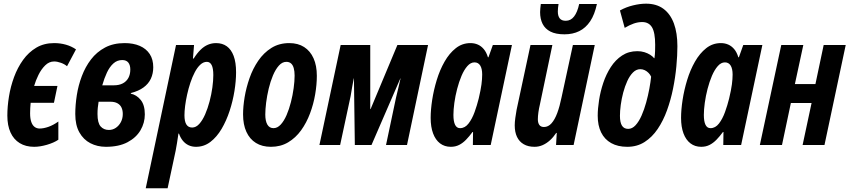

<svg xmlns="http://www.w3.org/2000/svg" viewBox="-20 -790 4627 1046"><path d="M166 9.8Q120.1 9.8 87.4 -10.3Q54.7 -30.3 37.4 -68.1Q20 -106 20 -160.2Q20 -209.5 28.8 -263.9Q37.6 -318.4 56.6 -370.1Q75.7 -421.9 105.7 -463.6Q135.7 -505.4 177.7 -530.3Q219.7 -555.2 274.9 -555.2Q308.6 -555.2 338.9 -546.6Q369.1 -538.1 394 -521L345.2 -429.2Q331.5 -440.9 311.5 -448Q291.5 -455.1 274.9 -455.1Q247.6 -455.1 226.1 -433.8Q204.6 -412.6 189.5 -381.8Q174.3 -351.1 166 -321.8H293L273.9 -230H147Q145.5 -216.3 144.8 -201.4Q144 -186.5 144 -172.9Q144 -144 150.4 -125.7Q156.7 -107.4 168.5 -98.6Q180.2 -89.8 195.8 -89.8Q217.8 -89.8 244.1 -99.1Q270.5 -108.4 297.9 -127.9V-28.8Q273.4 -12.2 235.6 -1.2Q197.8 9.8 166 9.8Z M557.1 9.8Q510.3 9.8 472.4 -9.8Q434.6 -29.3 412.4 -68.8Q390.1 -108.4 390.1 -168.9Q390.1 -217.8 398.4 -271.2Q406.7 -324.7 425.8 -375.2Q444.8 -425.8 475.8 -466.3Q506.8 -506.8 552.2 -531Q597.7 -555.2 659.2 -555.2Q706.5 -555.2 741.5 -540Q776.4 -524.9 795.7 -495.6Q814.9 -466.3 814.9 -423.8Q814.9 -389.2 801.8 -361.1Q788.6 -333 761.7 -313.5Q734.9 -293.9 693.4 -283.2L692.4 -279.8Q724.1 -273.4 746.6 -245.6Q769 -217.8 769 -167Q769 -120.6 745.4 -80.3Q721.7 -40 674.6 -15.1Q627.4 9.8 557.1 9.8ZM573.2 -82Q594.2 -82 611.3 -93.8Q628.4 -105.5 638.7 -125.2Q648.9 -145 648.9 -168.9Q648.9 -189.5 641.8 -204.3Q634.8 -219.2 619.6 -227.5Q604.5 -235.8 581.1 -235.8H517.1Q514.2 -217.8 512.7 -202.6Q511.2 -187.5 511.2 -168.9Q511.2 -120.1 528.3 -101.1Q545.4 -82 573.2 -82ZM537.1 -325.2H600.1Q628.9 -325.2 648.9 -335.7Q668.9 -346.2 679.4 -365.5Q689.9 -384.8 689.9 -411.1Q689.9 -435.5 679 -449.2Q668 -462.9 646 -462.9Q618.2 -462.9 597.7 -444.3Q577.1 -425.8 562.5 -394.5Q547.9 -363.3 537.1 -325.2Z M773.9 235.8 939 -544.9H1037.1L1031.2 -471.2H1035.2Q1053.7 -500.5 1072.8 -519Q1091.8 -537.6 1112.8 -546.4Q1133.8 -555.2 1157.2 -555.2Q1191.4 -555.2 1215.6 -537.8Q1239.7 -520.5 1252.9 -485.4Q1266.1 -450.2 1266.1 -396Q1266.1 -349.1 1257.3 -294.4Q1248.5 -239.7 1231 -186Q1213.4 -132.3 1187.3 -87.9Q1161.1 -43.5 1126.2 -16.8Q1091.3 9.8 1047.9 9.8Q1025.4 9.8 1007.3 1.2Q989.3 -7.3 976.1 -23.4Q962.9 -39.6 955.1 -62H952.1Q948.7 -35.2 944.3 -10.7Q939.9 13.7 937 30.8L893.1 235.8ZM1026.9 -95.2Q1047.9 -95.2 1065.7 -115Q1083.5 -134.8 1097.7 -167.2Q1111.8 -199.7 1121.8 -237.8Q1131.8 -275.9 1137 -313.5Q1142.1 -351.1 1142.1 -380.9Q1142.1 -418 1133.1 -435.5Q1124 -453.1 1106.9 -453.1Q1087.9 -453.1 1071.3 -437.7Q1054.7 -422.4 1041.3 -396.7Q1027.8 -371.1 1017.3 -339.6Q1006.8 -308.1 999.5 -275.1Q992.2 -242.2 988.5 -212.9Q984.9 -183.6 984.9 -162.1Q984.9 -128.4 995.4 -111.8Q1005.9 -95.2 1026.9 -95.2Z M1456.1 9.8Q1408.2 9.8 1374.3 -11.2Q1340.3 -32.2 1322.3 -71.8Q1304.2 -111.3 1304.2 -167Q1304.2 -209.5 1312.7 -261Q1321.3 -312.5 1339.4 -364.3Q1357.4 -416 1387 -459.2Q1416.5 -502.4 1458.5 -528.8Q1500.5 -555.2 1556.2 -555.2Q1603.5 -555.2 1637 -533.7Q1670.4 -512.2 1688.2 -472.4Q1706.1 -432.6 1706.1 -377Q1706.1 -329.1 1697 -275.9Q1688 -222.7 1668.9 -171.9Q1649.9 -121.1 1620.4 -80.1Q1590.8 -39.1 1549.8 -14.6Q1508.8 9.8 1456.1 9.8ZM1470.2 -91.8Q1491.2 -91.8 1509.3 -111.3Q1527.3 -130.9 1541.3 -163.1Q1555.2 -195.3 1564.9 -233.6Q1574.7 -272 1579.8 -309.8Q1585 -347.7 1585 -377.9Q1585 -401.9 1580.3 -418.7Q1575.7 -435.5 1565.7 -444.3Q1555.7 -453.1 1540 -453.1Q1517.6 -453.1 1499.3 -432.6Q1481 -412.1 1467 -378.9Q1453.1 -345.7 1443.8 -306.9Q1434.6 -268.1 1429.9 -231Q1425.3 -193.8 1425.3 -166Q1425.3 -130.9 1436.5 -111.3Q1447.8 -91.8 1470.2 -91.8Z M1720.2 0 1835.9 -544.9H1997.1V-195.8H1999L2145 -544.9H2312L2197.3 0H2083L2137.2 -256.8Q2144 -284.2 2149.9 -310.1Q2155.8 -335.9 2162.1 -362.8H2161.1L2003.9 0H1913.1L1908.2 -362.8H1907.2Q1902.3 -338.4 1898.4 -314.9Q1894.5 -291.5 1890.1 -266.1L1833 0Z M2436 9.8Q2401.9 9.8 2377.2 -9Q2352.5 -27.8 2339.4 -63.2Q2326.2 -98.6 2326.2 -147.9Q2326.2 -191.9 2334.5 -245.8Q2342.8 -299.8 2359.4 -354.2Q2376 -408.7 2401.9 -454.1Q2427.7 -499.5 2462.9 -527.3Q2498 -555.2 2543 -555.2Q2564.9 -555.2 2583.3 -547.1Q2601.6 -539.1 2615.7 -522.2Q2629.9 -505.4 2638.2 -478H2641.1L2665 -544.9H2769L2653.3 0H2556.2L2557.1 -70.8H2554.2Q2536.6 -46.9 2519 -28.8Q2501.5 -10.7 2481.4 -0.5Q2461.4 9.8 2436 9.8ZM2486.3 -91.8Q2513.2 -91.8 2532.7 -117.2Q2552.2 -142.6 2565.7 -179.9Q2579.1 -217.3 2587.9 -252.9Q2599.1 -300.3 2603 -330.1Q2606.9 -359.9 2606.9 -383.8Q2606.9 -416 2596.2 -433.1Q2585.4 -450.2 2564.9 -450.2Q2543.9 -450.2 2526.1 -429.9Q2508.3 -409.7 2494.4 -377Q2480.5 -344.2 2470.5 -305.7Q2460.4 -267.1 2455.3 -229.7Q2450.2 -192.4 2450.2 -164.1Q2450.2 -128.4 2459.2 -110.1Q2468.3 -91.8 2486.3 -91.8Z M2892.1 9.8Q2857.4 9.8 2833.3 -4.2Q2809.1 -18.1 2796.6 -44.2Q2784.2 -70.3 2784.2 -106.9Q2784.2 -125 2787.4 -147.7Q2790.5 -170.4 2794.4 -191.9L2870.1 -544.9H2989.3L2921.4 -221.2Q2916 -198.7 2913.1 -177.7Q2910.2 -156.7 2910.2 -140.1Q2910.2 -120.6 2918.2 -109.4Q2926.3 -98.1 2943.4 -98.1Q2966.8 -98.1 2984.6 -118.2Q3002.4 -138.2 3015.9 -174.3Q3029.3 -210.4 3039.1 -258.8L3101.1 -544.9H3220.2L3105 0H3009.3L3013.2 -65.9H3010.3Q2994.6 -42.5 2976.1 -25.6Q2957.5 -8.8 2936.5 0.5Q2915.5 9.8 2892.1 9.8ZM3055.2 -603Q3007.8 -603 2978.8 -617.9Q2949.7 -632.8 2936 -659.9Q2922.4 -687 2922.4 -724.1Q2922.4 -732.4 2923.6 -744.6Q2924.8 -756.8 2926.3 -768.1H3022.9Q3021 -757.3 3020 -746.6Q3019 -735.8 3019 -727.1Q3019 -703.1 3029.3 -689.9Q3039.6 -676.8 3062 -676.8Q3089.4 -676.8 3107.4 -700Q3125.5 -723.1 3135.3 -768.1H3231.9Q3219.7 -710.4 3195.3 -674.1Q3170.9 -637.7 3135.7 -620.4Q3100.6 -603 3055.2 -603Z M3397.5 9.8Q3345.7 9.8 3309.6 -10.5Q3273.4 -30.8 3254.9 -68.6Q3236.3 -106.4 3236.3 -159.2Q3236.3 -197.8 3243.7 -244.9Q3251 -292 3266.6 -338.6Q3282.2 -385.3 3307.6 -424.6Q3333 -463.9 3368.9 -487.5Q3404.8 -511.2 3452.1 -511.2Q3472.7 -511.2 3490.2 -505.9Q3507.8 -500.5 3521.5 -491.9Q3535.2 -483.4 3543.5 -473.1H3545.4Q3548.3 -492.7 3548.8 -511.5Q3549.3 -530.3 3549.3 -545.9Q3549.3 -612.8 3532 -641.4Q3514.6 -669.9 3478.5 -669.9Q3456.1 -669.9 3432.9 -661.9Q3409.7 -653.8 3383.3 -638.2L3357.4 -732.9Q3390.6 -751.5 3428.7 -760.7Q3466.8 -770 3499.5 -770Q3556.6 -770 3594.5 -741.9Q3632.3 -713.9 3651.4 -662.1Q3670.4 -610.4 3670.4 -538.1Q3670.4 -488.3 3664.8 -428.5Q3659.2 -368.7 3646.7 -307.1Q3634.3 -245.6 3613.8 -189Q3593.3 -132.3 3563 -87.4Q3532.7 -42.5 3491.7 -16.4Q3450.7 9.8 3397.5 9.8ZM3402.3 -87.9Q3424.3 -87.9 3442.6 -107.9Q3460.9 -127.9 3475.3 -160.6Q3489.7 -193.4 3500.2 -231.4Q3510.7 -269.5 3517.6 -306.6Q3524.4 -343.8 3527.3 -372.1Q3522.5 -383.3 3513.4 -392.6Q3504.4 -401.9 3492.9 -407.5Q3481.4 -413.1 3468.3 -413.1Q3446.3 -413.1 3428.5 -395.3Q3410.6 -377.4 3397.5 -348.6Q3384.3 -319.8 3375.2 -285.6Q3366.2 -251.5 3361.8 -218.3Q3357.4 -185.1 3357.4 -159.2Q3357.4 -123 3368.4 -105.5Q3379.4 -87.9 3402.3 -87.9Z M3800.3 9.8Q3766.1 9.8 3741.5 -9Q3716.8 -27.8 3703.6 -63.2Q3690.4 -98.6 3690.4 -147.9Q3690.4 -191.9 3698.7 -245.8Q3707 -299.8 3723.6 -354.2Q3740.2 -408.7 3766.1 -454.1Q3792 -499.5 3827.1 -527.3Q3862.3 -555.2 3907.2 -555.2Q3929.2 -555.2 3947.5 -547.1Q3965.8 -539.1 3980 -522.2Q3994.1 -505.4 4002.4 -478H4005.4L4029.3 -544.9H4133.3L4017.6 0H3920.4L3921.4 -70.8H3918.5Q3900.9 -46.9 3883.3 -28.8Q3865.7 -10.7 3845.7 -0.5Q3825.7 9.8 3800.3 9.8ZM3850.6 -91.8Q3877.4 -91.8 3897 -117.2Q3916.5 -142.6 3929.9 -179.9Q3943.4 -217.3 3952.1 -252.9Q3963.4 -300.3 3967.3 -330.1Q3971.2 -359.9 3971.2 -383.8Q3971.2 -416 3960.4 -433.1Q3949.7 -450.2 3929.2 -450.2Q3908.2 -450.2 3890.4 -429.9Q3872.6 -409.7 3858.6 -377Q3844.7 -344.2 3834.7 -305.7Q3824.7 -267.1 3819.6 -229.7Q3814.5 -192.4 3814.5 -164.1Q3814.5 -128.4 3823.5 -110.1Q3832.5 -91.8 3850.6 -91.8Z M4119.6 0 4236.3 -544.9H4356.4L4310.5 -332H4422.4L4467.3 -544.9H4587.4L4471.7 0H4352.5L4401.4 -229H4288.6L4240.2 0Z"/></svg>

Font: Open Sans Condensed
Style: Italic
Weight: 400
Width: 3
Italic angle: -12°
Designer: Monotype Design Team
Foundry: Monotype Imaging Inc.
Version: Version 3.000